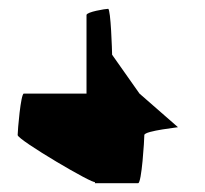

<svg xmlns="http://www.w3.org/2000/svg" viewBox="-20 -630 465 435"><path d="M20 -324C20 -313 195 -210 195 -218V-215H293C301 -215 307 -313 307 -324C307 -334 391 -342 383 -342L296 -418L234 -506C234 -513 231 -610 225 -610C219 -610 176 -603 176 -596V-418H34C27 -418 20 -334 20 -324Z"/></svg>

Font: Ampere
Style: UltCnd
Weight: 400
Version: Version 1